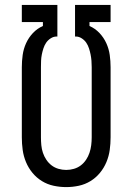

<svg xmlns="http://www.w3.org/2000/svg" viewBox="-20 -755 540 783"><path d="M250 8Q224 8 198.5 2.5Q173 -3 151 -16.5Q129 -30 112.5 -50Q96 -70 86 -94Q76 -118 72.5 -143.5Q69 -169 69 -195V-481Q69 -506 72.5 -531Q76 -556 86.5 -579Q97 -602 114.5 -620.5Q132 -639 155 -649V-665H69V-735H214V-606H210Q198 -606 186.5 -598.5Q175 -591 168 -580.5Q161 -570 157 -557.5Q153 -545 150.5 -532.5Q148 -520 147.5 -507Q147 -494 147 -481V-195Q147 -179 148.5 -163Q150 -147 155 -132Q160 -117 169 -103.5Q178 -90 190.5 -80.5Q203 -71 218.5 -66.5Q234 -62 250 -62Q266 -62 281.5 -66.5Q297 -71 309.5 -80.5Q322 -90 331 -103.5Q340 -117 345 -132Q350 -147 352 -163Q354 -179 354 -195V-481Q354 -494 353 -507Q352 -520 349.5 -532.5Q347 -545 343 -557.5Q339 -570 332 -580.5Q325 -591 313.5 -598.5Q302 -606 290 -606H286V-735H431V-665H345V-649Q368 -639 385.5 -620.5Q403 -602 413.5 -579Q424 -556 427.5 -531Q431 -506 431 -481V-195Q431 -169 427.5 -143.5Q424 -118 414 -94Q404 -70 387.5 -50Q371 -30 349 -16.5Q327 -3 301.5 2.5Q276 8 250 8Z"/></svg>

Font: Iosevka Curly Slab
Style: Regular
Weight: 400
Monospace: yes
Designer: Belleve Invis
Foundry: Belleve Invis
Version: Version 22.1.2; ttfautohint (v1.8.4)